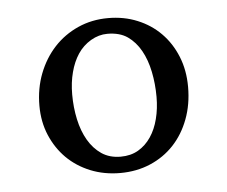

<svg xmlns="http://www.w3.org/2000/svg" viewBox="-36 -755 490 415"><g transform="rotate(-5 209.5 -548.0)"><path d="M207.5 -682.6Q189 -682.6 171.6 -672.4Q154.3 -662.1 143.3 -645.5Q132.3 -628.9 126.5 -606.7Q120.6 -584.5 120.6 -558.6Q120.6 -530.3 126.2 -504.4Q131.8 -478.5 143.3 -458.7Q154.8 -439 172.1 -427.2Q189.5 -415.5 213.4 -415.5Q235.4 -415.5 251.7 -425Q268.1 -434.6 279.3 -451.2Q290.5 -467.8 296.1 -490Q301.8 -512.2 301.8 -537.6Q301.8 -565.9 296.4 -592.3Q291 -618.7 279.8 -638.7Q268.6 -658.7 251.5 -670.7Q234.4 -682.6 207.5 -682.6ZM211.9 -716.3Q246.6 -716.3 275.6 -704.3Q304.7 -692.4 325.9 -670.9Q347.2 -649.4 359.4 -619.4Q371.6 -589.4 371.6 -553.2Q371.6 -515.1 359.6 -483.4Q347.7 -451.7 326.2 -428.7Q304.7 -405.8 274.9 -393.1Q245.1 -380.4 209.5 -380.4Q174.8 -380.4 145.3 -392.3Q115.7 -404.3 94.2 -425.5Q72.8 -446.8 60.3 -476.1Q47.9 -505.4 47.9 -540.5Q47.9 -577.6 60.3 -609.9Q72.8 -642.1 94.7 -665.8Q116.7 -689.5 146.7 -702.9Q176.8 -716.3 211.9 -716.3Z"/></g></svg>

Font: DimaThulth2
Style: Regular
Weight: 400
Designer: R.Balvardi
Foundry: R.Balvardi (R.Balvardi@gmail.com)
Version: Version 1.00;November 13, 2018;FontCreator 11.5.0.2427 64-bi